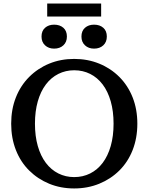

<svg xmlns="http://www.w3.org/2000/svg" viewBox="-20 -1052 837 1082"><path d="M398 10Q322 10 257.5 -16.5Q193 -43 144.5 -91Q96 -139 69.5 -206.5Q43 -274 43 -355Q43 -436 69.5 -503Q96 -570 144.5 -618.5Q193 -667 257.5 -693.5Q322 -720 398 -720Q474 -720 539 -693.5Q604 -667 652.5 -618.5Q701 -570 727.5 -503Q754 -436 754 -355Q754 -274 727.5 -206.5Q701 -139 652.5 -91Q604 -43 539 -16.5Q474 10 398 10ZM398 -54Q447 -54 488 -74.5Q529 -95 558.5 -134Q588 -173 604 -229Q620 -285 620 -355Q620 -425 604 -481Q588 -537 558.5 -576Q529 -615 488 -635.5Q447 -656 398 -656Q350 -656 309 -635.5Q268 -615 238.5 -576Q209 -537 193 -481Q177 -425 177 -355Q177 -285 193 -229Q209 -173 238.5 -134Q268 -95 309 -74.5Q350 -54 398 -54ZM357 -846Q357 -815 337 -796.5Q317 -778 285 -778Q254 -778 234 -796.5Q214 -815 214 -846Q214 -878 234 -895.5Q254 -913 285 -913Q317 -913 337 -895.5Q357 -878 357 -846ZM582 -846Q582 -815 562 -796.5Q542 -778 510 -778Q479 -778 459 -796.5Q439 -815 439 -846Q439 -878 459 -895.5Q479 -913 510 -913Q542 -913 562 -895.5Q582 -878 582 -846ZM246 -1032H550V-959H246Z"/></svg>

Font: Roboto Serif 36pt Medium
Style: Regular
Weight: 500
Designer: Greg Gazdowicz
Foundry: Commercial Type
Version: Version 1.008